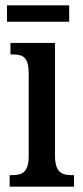

<svg xmlns="http://www.w3.org/2000/svg" viewBox="-20 -696 308 716"><path d="M6 -615H238V-676H6ZM16 0H256V-43H246C209 -43 185 -55 185 -117V-536H19V-493H30C66 -493 87 -481 87 -423V-113C87 -54 63 -43 26 -43H16Z"/></svg>

Font: Noto Serif Tamil ExtraCondensed Medium
Style: Italic
Weight: 500
Width: 2
Italic angle: -12°
Designer: Indian Type Foundry, Tom Grace, and the Monotype Design Team
Foundry: Monotype Imaging Inc.
Version: Version 2.003